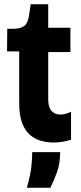

<svg xmlns="http://www.w3.org/2000/svg" viewBox="-20 -657 379 900"><path d="M233 11Q152 11 111 -34Q70 -79 70 -173V-416H13L14 -522H45Q79 -523 94.5 -536Q110 -549 115 -579L124 -637H206V-527H310V-413H206V-191Q206 -155 221 -137.5Q236 -120 263 -120Q275 -120 288 -123.5Q301 -127 313 -133V-2Q290 5 270.5 8Q251 11 233 11ZM106 223Q124 159 127.5 120Q131 81 131 56H262Q262 109 247 150.5Q232 192 216 223Z"/></svg>

Font: Bricolage Grotesque 36pt SemiCondensed
Style: Bold
Weight: 700
Width: 4
Designer: Mathieu Triay
Foundry: Atelier Triay
Version: Version 1.001;gftools[0.9.33.dev8+g029e19f]